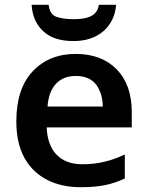

<svg xmlns="http://www.w3.org/2000/svg" viewBox="-20 -779 621 809"><path d="M396.5 -758.8C389.6 -707 340.3 -698.2 290 -698.2C261.2 -698.2 237.3 -701.7 218.3 -708C199.2 -714.4 188 -731.4 185.1 -758.8H113.3C115.7 -712.4 132.3 -675.3 162.1 -647.5C191.9 -619.6 234.4 -606 289.1 -606C341.8 -606 384.3 -620.1 416.5 -648.4C448.2 -676.8 465.8 -713.4 469.2 -758.8ZM298.8 -551.8C224.1 -551.8 164.1 -527.3 118.2 -479C71.8 -430.2 48.8 -359.4 48.8 -267.1C48.8 -205.6 60.5 -154.3 83.5 -112.8C129.9 -30.3 214.8 9.8 319.8 9.8C359.9 9.8 394 6.8 422.9 1C451.7 -4.9 479 -14.2 505.9 -26.9V-127.9C447.3 -101.1 395 -86.9 326.2 -86.9C233.9 -86.9 180.2 -143.1 176.8 -242.2H535.2V-306.2C535.2 -383.3 514.2 -443.4 471.7 -486.8C429.2 -530.3 371.6 -551.8 298.8 -551.8ZM298.8 -459C337.4 -459 366.2 -446.8 384.8 -422.9C402.8 -398.4 412.6 -367.7 413.1 -330.1H180.2C186.5 -415.5 231 -459 298.8 -459Z"/></svg>

Font: Noto Reveo Sans
Style: Regular
Weight: 600
Designer: Monotype Design Team
Foundry: Monotype Imaging Inc.
Version: Version 2.007